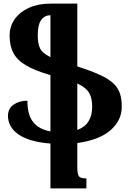

<svg xmlns="http://www.w3.org/2000/svg" viewBox="-20 -783 730 1058"><path d="M258 255V8Q142 -1 83 -41.5Q24 -82 24 -145Q24 -185 55 -206.5Q86 -228 131 -228Q131 -150 163 -110Q195 -70 258 -59V-369Q172 -394 123 -423Q74 -452 53.5 -491.5Q33 -531 33 -586Q33 -638 61 -677.5Q89 -717 139.5 -740Q190 -763 258 -763H406V-417Q481 -393 529 -371Q577 -349 603.5 -324.5Q630 -300 640.5 -269Q651 -238 651 -195Q651 -119 588.5 -65Q526 -11 406 5V138Q406 177 415 188.5Q424 200 456 200V255ZM488 -195Q488 -244 470 -273Q452 -302 406 -323V-67Q488 -97 488 -195ZM188 -587Q188 -545 200 -518Q212 -491 258 -468V-699Q226 -699 207 -673Q188 -647 188 -587Z"/></svg>

Font: Noto Serif Armenian SemiCondensed ExtraBold
Style: Regular
Weight: 800
Width: 4
Designer: Monotype Design Team
Foundry: Monotype Imaging Inc.
Version: Version 2.008; ttfautohint (v1.8.4.7-5d5b)